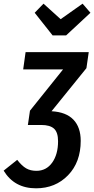

<svg xmlns="http://www.w3.org/2000/svg" viewBox="-81 -814 515 1051"><path d="M280.8 -620.1H207L108.9 -744.1L157.2 -793.9L251 -709L371.1 -793.9L414.1 -744.1ZM45.9 -434.1 59.1 -528.8H404.8L392.1 -440.9L201.2 -205.1Q281.2 -200.7 321 -158.9Q360.8 -117.2 360.8 -43Q360.8 73.7 291.5 145.3Q222.2 216.8 116.2 216.8Q-2.4 216.8 -61 120.1L13.2 61Q38.6 93.8 62 107.4Q85.4 121.1 118.2 121.1Q172.4 121.1 204.6 76.2Q236.8 31.2 236.8 -41Q236.8 -89.8 214.6 -109.9Q192.4 -129.9 145 -129.9H70.8L71.8 -130.9L83 -208L264.2 -434.1Z"/></svg>

Font: Fira Sans Compressed Medium
Style: Italic
Weight: 500
Width: 3
Italic angle: -8°
Designer: Carrois Corporate & Edenspiekermann AG
Foundry: Carrois Corporate GbR & Edenspiekermann AG
Version: Version 4.203;PS 004.203;hotconv 1.0.88;makeotf.lib2.5.64775